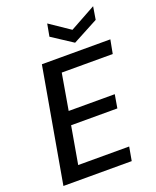

<svg xmlns="http://www.w3.org/2000/svg" viewBox="-165 -1009 899 1104"><g transform="rotate(-20 285.0 -456.5)"><path d="M28 0 151 -700H570L554 -616H242L204 -395H486L472 -313H189L149 -84H461L446 0ZM373 -751 246 -834 260 -910 384 -826 542 -913 529 -834Z"/></g></svg>

Font: DeepMind Sans Medium
Style: Italic
Weight: 500
Italic angle: -10°
Designer: Jonny Pinhorn / Modifications: Colophon Foundry
Foundry: Colophon Foundry
Version: Version 1.002; ttfautohint (v1.8.2)